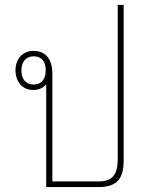

<svg xmlns="http://www.w3.org/2000/svg" viewBox="-20 -761 610 781"><path d="M483 -741H459V-114C459 -50 436 -23 382 -23H193V-462C193 -518 167 -554 117 -554C70 -554 43 -519 43 -475C43 -430 70 -395 115 -395C139 -395 156 -404 168 -418V0H381C460 0 483 -39 483 -108ZM116 -417C86 -417 67 -439 67 -475C67 -510 86 -532 117 -532C149 -532 166 -510 166 -475C166 -439 149 -417 116 -417Z"/></svg>

Font: Noto Sans Thai Looped SemiCondensed Thin
Style: Regular
Weight: 100
Width: 4
Designer: Sasikarn Vongin, Ben Mitchell
Foundry: The Fontpad Ltd
Version: Version 1.001